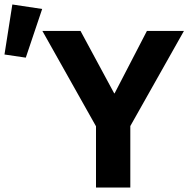

<svg xmlns="http://www.w3.org/2000/svg" viewBox="-36 -836 849 856"><path d="M545 0H392V-273L153 -698H323L473 -420H475L619 -698H784L545 -274ZM152 -796 79 -579 -16 -593 19 -816Z"/></svg>

Font: IBM Plex Sans
Style: Regular
Weight: 400
Designer: Mike Abbink, Paul van der Laan, Pieter van Rosmalen
Foundry: Bold Monday
Version: Version 3.201